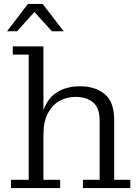

<svg xmlns="http://www.w3.org/2000/svg" viewBox="-20 -957 713 977"><path d="M16 -798 122 -937H197L304 -798H244L155 -896L67 -798ZM36 0V-42H126V-679H45V-721H201V-396Q223 -459 271.5 -488.5Q320 -518 388 -518Q464 -518 512.5 -478.5Q561 -439 561 -346V-42H643V0H402V-42H487V-344Q487 -408 453.5 -436Q420 -464 363 -464Q320 -464 283 -443.5Q246 -423 223.5 -380.5Q201 -338 201 -270V-42H286V0Z"/></svg>

Font: Montagu Slab 16pt Light
Style: Regular
Weight: 300
Designer: Florian Karsten
Foundry: Florian Karsten
Version: Version 1.000; ttfautohint (v1.8.3)